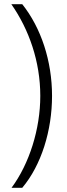

<svg xmlns="http://www.w3.org/2000/svg" viewBox="-20 -737 318 915"><path d="M228 -280C228 -446 176 -604 86 -717H34C118 -597 172 -444 172 -280C172 -122 120 43 35 158H86C177 50 228 -115 228 -280Z"/></svg>

Font: Noto Sans Bengali ExtraCondensed Light
Style: Regular
Weight: 300
Width: 2
Designer: Joana Ranito - Universal Thirst; Jelle Bosma - Monotype Design Team
Foundry: Universal Thirst ehf.
Version: Version 3.000